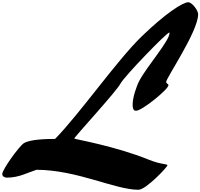

<svg xmlns="http://www.w3.org/2000/svg" viewBox="-64 -1585 1776 1702"><path d="M-2.9 -10.3C104.5 -10.3 177.7 -53.7 259.8 -80.1C624 -78.1 953.1 97.2 1164.1 97.2C1230.5 97.2 1420.4 -106 1420.4 -119.1C1420.4 -133.8 1367.7 -124.5 1261.2 -167C948.7 -293.9 594.2 -351.1 594.2 -356.9C594.2 -369.1 968.8 -775.4 1002.9 -842.3C1034.2 -904.3 1413.6 -1296.4 1436 -1296.4C1437 -1296.4 1439 -1294.9 1439 -1293C1439 -1223.1 1240.2 -999.5 1171.4 -869.6C1147 -824.2 1111.8 -721.7 1111.8 -659.7C1111.8 -634.3 1113.8 -603 1141.6 -603C1195.8 -603 1429.2 -793.9 1429.2 -829.6C1429.2 -842.8 1409.2 -842.3 1409.2 -858.9C1409.2 -894 1692.4 -1306.2 1692.4 -1458.5C1692.4 -1493.2 1638.7 -1564.9 1604.5 -1564.9C1555.7 -1564.9 1400.4 -1463.9 1191.4 -1261.7C970.7 -1047.4 649.9 -585 424.3 -353.5C348.6 -353.5 199.7 -350.1 146.5 -314.9C103 -286.1 -43.9 -81.1 -43.9 -42.5C-43.9 -22.5 -24.9 -10.3 -2.9 -10.3Z"/></svg>

Font: Bodega Script
Style: Medium
Weight: 500
Italic angle: 39.7°
Version: Version 001.000